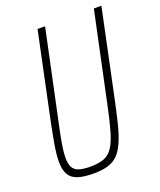

<svg xmlns="http://www.w3.org/2000/svg" viewBox="-131 -771 719 862"><g transform="rotate(-20 228.5 -340.0)"><path d="M168 8Q121 8 92.5 -1.5Q64 -11 51 -33.5Q38 -56 38 -94Q38 -129 46.5 -177.5Q55 -226 69 -294L152 -688H188L98 -264Q86 -209 79 -169Q72 -129 72 -101Q72 -72 81 -55.5Q90 -39 110.5 -32.5Q131 -26 165 -26Q206 -26 231.5 -36.5Q257 -47 273.5 -73.5Q290 -100 303 -146Q316 -192 331 -264L421 -688H457L374 -294Q359 -222 346.5 -170.5Q334 -119 319 -84Q304 -49 284.5 -29Q265 -9 236.5 -0.5Q208 8 168 8Z"/></g></svg>

Font: Saira Condensed Thin
Style: Italic
Weight: 250
Width: 3
Italic angle: -12°
Designer: Hector Gatti with collaboration of the Omnibus-Type team
Foundry: Omnibus-Type
Version: Version 1.101